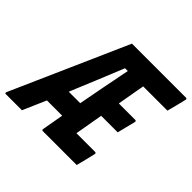

<svg xmlns="http://www.w3.org/2000/svg" viewBox="-231 -888 1076 1076"><g transform="rotate(45 307.0 -350.0)"><path d="M70 0H-58Q-68 0 -62 -13Q14 -185 90 -356.5Q166 -528 242 -700H669Q680 -700 677 -689Q670 -660 663 -632Q656 -604 648 -575H456Q454 -564 452 -553Q450 -542 448 -531Q443 -501 437.5 -471Q432 -441 427 -411H556Q567 -411 564 -400Q557 -372 550.5 -346Q544 -320 537 -292H406Q399 -250 391.5 -208.5Q384 -167 377 -125H524Q535 -125 532 -114Q525 -85 518.5 -57Q512 -29 504 0H237Q228 0 228 -7Q234 -40 239.5 -72.5Q245 -105 251 -138H130Q100 -68 70 0ZM312 -575Q280 -496 247.5 -417Q215 -338 182 -259H273Q288 -338 303 -417Q318 -496 334 -575Z"/></g></svg>

Font: Recursive Mn Lnr St
Style: Bold Italic
Weight: 700
Italic angle: -15°
Monospace: yes
Version: Version 1.079;hotconv 1.0.112;makeotfexe 2.5.65598; ttfautoh